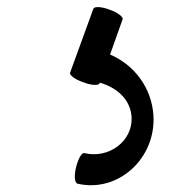

<svg xmlns="http://www.w3.org/2000/svg" viewBox="-20 -35 502 553"><path d="M249 -10 182 174C179 181 196 194 220 202C243 211 264 212 267 205V203C317 217 356 252 359 302C363 371 294 423 223 406C215 404 205 423 199 447C193 471 195 492 203 494C320 521 429 422 422 298C417 218 367 152 297 122L333 21C336 14 319 1 296 -7C273 -16 252 -17 249 -10Z"/></svg>

Font: Nupuram
Style: Regular
Weight: 400
Designer: Santhosh Thottingal (santhosh.thottingal@gmail.com)
Foundry: SMC
Version: Version 1.000